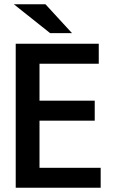

<svg xmlns="http://www.w3.org/2000/svg" viewBox="-20 -900 540 904"><path d="M454 -16H54V-694H445V-600H166V-426H426V-332H166V-110H454ZM319 -744H216L45 -880H194Z"/></svg>

Font: D2Coding
Style: Bold
Weight: 700
Monospace: yes
Designer: Yong-Rak Park; Jeong-Hwan Yoon; Sang-Min Lee;
Foundry: NHN Corporation
Version: Version 1.3.2; Build 20180524